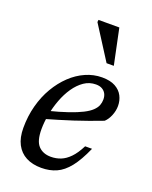

<svg xmlns="http://www.w3.org/2000/svg" viewBox="-132 -753 660 835"><g transform="rotate(20 198.5 -335.0)"><path d="M263.5 -412.5Q233.5 -412.5 209 -395.8Q184.5 -379 165.2 -351Q146 -323 133 -288.2Q120 -253.5 113.2 -217.2Q106.5 -181 106.5 -148.5Q106.5 -94 127.8 -71.8Q149 -49.5 185.5 -49.5Q209.5 -49.5 231 -58Q252.5 -66.5 272.2 -86.8Q292 -107 310.5 -143.5H342.5Q316.5 -84.5 289.8 -51Q263 -17.5 232.2 -3.8Q201.5 10 162.5 10Q121.5 10 92 -5.5Q62.5 -21 46.5 -51.5Q30.5 -82 30.5 -127.5Q30.5 -181.5 43.5 -230.2Q56.5 -279 80 -319Q103.5 -359 134.5 -388.5Q165.5 -418 202.2 -434.2Q239 -450.5 278 -450.5Q316 -450.5 339.5 -437.5Q363 -424.5 374 -403.2Q385 -382 385 -357Q385 -335 376 -312.8Q367 -290.5 352.5 -277Q321 -265 289.2 -253.5Q257.5 -242 225.8 -231.8Q194 -221.5 162.5 -212Q131 -202.5 99.5 -193.5L101.5 -232Q155.5 -245.5 193.2 -258.5Q231 -271.5 255 -283.8Q279 -296 292.2 -308.8Q305.5 -321.5 310.5 -334.5Q315.5 -347.5 315.5 -361.5Q315.5 -377 309.5 -388.2Q303.5 -399.5 292 -406Q280.5 -412.5 263.5 -412.5ZM308 -515H274.5L176 -669.5L177 -680H273.5Z"/></g></svg>

Font: Newsreader 16pt 16pt
Style: Italic
Weight: 400
Italic angle: -17°
Version: Version 1.003